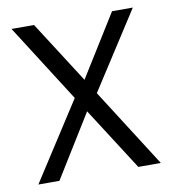

<svg xmlns="http://www.w3.org/2000/svg" viewBox="-67 -605 594 664"><g transform="rotate(-10 230.0 -273.0)"><path d="M225 -220 89 0H15L191 -273L17 -546H96L235 -329L370 -546H443L269 -276L445 0H366Z"/></g></svg>

Font: SVN-Poppins Light
Style: Regular
Weight: 300
Designer: Ninad Kale (Devanagari), Jonny Pinhorn (Latin)
Foundry: Indian Type Foundry
Version: Version 3.002 2017; ttfautohint (v1.8.3)